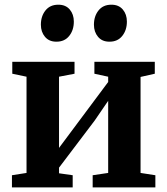

<svg xmlns="http://www.w3.org/2000/svg" viewBox="-20 -816 728 836"><path d="M296.5 0H32V-53L95.5 -63V-482L33.5 -495V-547H304.5V-495L237 -482V-172L451 -459V-482L391 -495V-547H654V-495L592 -481V-63L656.5 -53V0H383.5V-53L451 -63V-377L392.5 -291.5L237 -86V-61.5L296.5 -53ZM225 -634.5Q193.5 -634.5 175.8 -655.8Q158 -677 158 -708.5Q158 -745.5 178 -770.5Q198 -795.5 233.5 -795.5H234.5Q266 -795.5 283.8 -774.5Q301.5 -753.5 301.5 -722Q301.5 -685 281.5 -659.8Q261.5 -634.5 226 -634.5ZM456 -634.5Q424.5 -634.5 406.8 -655.8Q389 -677 389 -708.5Q389 -745.5 409 -770.5Q429 -795.5 464.5 -795.5H465.5Q497 -795.5 514.8 -774.5Q532.5 -753.5 532.5 -722Q532.5 -685 512.5 -659.8Q492.5 -634.5 457 -634.5Z"/></svg>

Font: Merriweather Text
Style: Bold
Weight: 700
Designer: Eben Sorkin
Foundry: Eben Sorkin
Version: Version 2.100